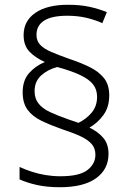

<svg xmlns="http://www.w3.org/2000/svg" viewBox="-20 -782 556 805"><path d="M75 -395Q75 -445 102 -475.5Q129 -506 168 -522Q128 -540 103.5 -565.5Q79 -591 79 -635Q79 -694 128 -728Q177 -762 265 -762Q316 -762 355 -753.5Q394 -745 428 -731L409 -685Q378 -699 341.5 -707.5Q305 -716 262 -716Q197 -716 165 -695.5Q133 -675 133 -636Q133 -610 149 -593.5Q165 -577 195.5 -564Q226 -551 271 -535Q319 -519 356.5 -500.5Q394 -482 416 -454.5Q438 -427 438 -382Q438 -333 413.5 -299.5Q389 -266 355 -247Q391 -230 413 -204Q435 -178 435 -137Q435 -72 382.5 -34.5Q330 3 231 3Q177 3 134.5 -6.5Q92 -16 62 -30V-82Q86 -71 113.5 -62Q141 -53 171.5 -48Q202 -43 233 -43Q313 -43 346.5 -69Q380 -95 380 -133Q380 -160 364.5 -178Q349 -196 318 -210.5Q287 -225 238 -241Q190 -258 153 -276Q116 -294 95.5 -322Q75 -350 75 -395ZM125 -400Q125 -369 141.5 -348Q158 -327 190 -312Q222 -297 268 -281L309 -267Q342 -283 364.5 -310Q387 -337 387 -376Q387 -407 370 -428.5Q353 -450 316 -467.5Q279 -485 220 -501Q181 -491 153 -466Q125 -441 125 -400Z"/></svg>

Font: Noto Sans Armenian Light
Style: Regular
Weight: 300
Designer: Monotype Design Team
Foundry: Monotype Imaging Inc.
Version: Version 2.007